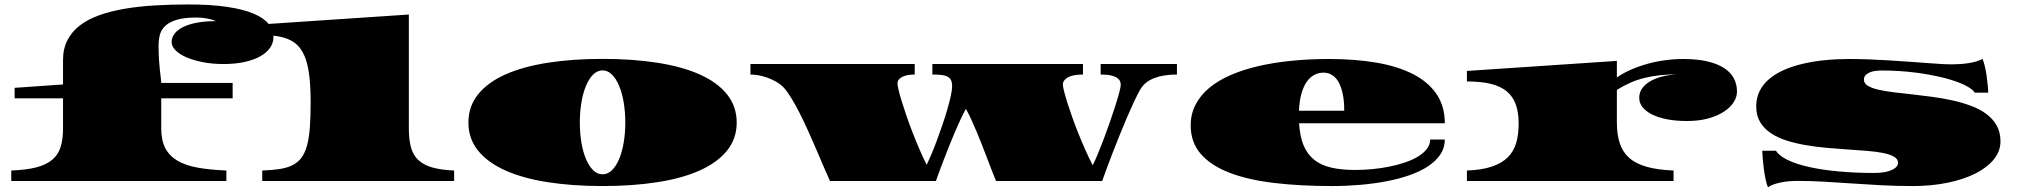

<svg xmlns="http://www.w3.org/2000/svg" viewBox="-20 -791 8822 839"><path d="M29.3 -45.9Q94.7 -48.3 138.2 -59.6Q181.6 -70.8 207.8 -92.5Q233.9 -114.3 244.6 -147.9Q255.4 -181.6 255.4 -229.5V-361.3H43.9V-407.2L255.4 -421.9V-528.8Q255.4 -578.1 274.7 -615.5Q293.9 -652.8 329.1 -679.9Q364.3 -707 414.1 -724.6Q463.9 -742.2 524.9 -752.7Q585.9 -763.2 656.2 -767.3Q726.6 -771.5 803.7 -771.5Q901.9 -771.5 972.2 -761Q1042.5 -750.5 1087.4 -731.7Q1132.3 -712.9 1153.6 -686.5Q1174.8 -660.2 1174.8 -627.9Q1174.8 -603.5 1160.2 -582.3Q1145.5 -561 1117.7 -545.2Q1089.8 -529.3 1049.3 -520.3Q1008.8 -511.2 956.5 -511.2Q909.2 -511.2 867.9 -519Q826.7 -526.9 795.9 -540Q765.1 -553.2 747.6 -570.6Q730 -587.9 730 -607.4Q730 -626.5 742.2 -643.1Q754.4 -659.7 778.6 -672.1Q802.7 -684.6 839.4 -691.7Q876 -698.7 924.3 -698.7Q906.7 -706.1 884.8 -710.2Q862.8 -714.4 838.9 -714.4Q786.6 -714.4 754.4 -705.1Q722.2 -695.8 703.9 -679.4Q685.5 -663.1 679.2 -640.6Q672.9 -618.2 672.9 -591.3Q672.9 -559.1 674.6 -532.2Q676.3 -505.4 678.5 -484.9Q680.7 -464.4 682.6 -450.9Q684.6 -437.5 684.6 -431.6V-428.7H996.6V-361.3H684.6V-229.5Q684.6 -177.2 702.6 -143.1Q720.7 -108.9 756.6 -88.1Q792.5 -67.4 845.7 -58.1Q898.9 -48.8 969.2 -45.9V0H29.3Z M1126 -45.9Q1169.9 -47.4 1202.6 -52.5Q1235.4 -57.6 1258.8 -69.6Q1282.2 -81.5 1297.4 -101.8Q1312.5 -122.1 1321.5 -154.8Q1330.6 -187.5 1334 -233.9Q1337.4 -280.3 1337.4 -343.8Q1337.4 -405.8 1332.5 -451.7Q1327.6 -497.6 1316.7 -530.3Q1305.7 -563 1288.3 -584Q1271 -605 1245.8 -616.9Q1220.7 -628.9 1187.3 -633.5Q1153.8 -638.2 1111.3 -638.2V-683.6L1766.6 -727.5V-229.5Q1766.6 -181.6 1775.6 -147.9Q1784.7 -114.3 1807.1 -92.5Q1829.6 -70.8 1867.7 -59.6Q1905.8 -48.3 1964.4 -45.9V0H1126Z M2026.9 -255.4Q2026.9 -326.2 2069.1 -378.7Q2111.3 -431.2 2188.5 -465.6Q2265.6 -500 2373.5 -516.8Q2481.4 -533.7 2613.3 -533.7Q2744.6 -533.7 2852.8 -516.8Q2960.9 -500 3037.8 -465.6Q3114.7 -431.2 3157 -378.7Q3199.2 -326.2 3199.2 -255.4Q3199.2 -185.1 3157 -132.8Q3114.7 -80.6 3037.8 -46.1Q2960.9 -11.7 2852.8 5.1Q2744.6 22 2613.3 22Q2481.4 22 2373.5 5.1Q2265.6 -11.7 2188.5 -46.1Q2111.3 -80.6 2069.1 -132.8Q2026.9 -185.1 2026.9 -255.4ZM2513.7 -255.4Q2513.7 -210 2520.5 -168.9Q2527.3 -127.9 2540.3 -96.9Q2553.2 -65.9 2571.5 -47.6Q2589.8 -29.3 2613.3 -29.3Q2636.2 -29.3 2654.5 -47.6Q2672.9 -65.9 2685.8 -96.9Q2698.7 -127.9 2705.6 -168.9Q2712.4 -210 2712.4 -255.4Q2712.4 -301.3 2705.6 -342.5Q2698.7 -383.8 2685.8 -415Q2672.9 -446.3 2654.5 -464.8Q2636.2 -483.4 2613.3 -483.4Q2589.8 -483.4 2571.5 -464.8Q2553.2 -446.3 2540.3 -415Q2527.3 -383.8 2520.5 -342.5Q2513.7 -301.3 2513.7 -255.4Z M3606.9 0Q3595.2 -25.4 3580.3 -60.3Q3565.4 -95.2 3548.6 -134.5Q3531.7 -173.8 3513.4 -214.6Q3495.1 -255.4 3476.6 -292.2Q3458 -329.1 3439.9 -359.1Q3421.9 -389.2 3405.8 -407.2Q3391.1 -422.9 3371.8 -433.8Q3352.5 -444.8 3332.5 -451.9Q3312.5 -459 3293.2 -462.2Q3273.9 -465.3 3259.3 -465.3V-511.2H3977.1V-465.3Q3942.4 -465.3 3922.1 -454.8Q3901.9 -444.3 3901.9 -426.8Q3901.9 -417.5 3907 -396.2Q3912.1 -375 3921.1 -345.9Q3930.2 -316.9 3942.1 -282Q3954.1 -247.1 3968.3 -210.7Q3982.4 -174.3 3998 -138.2Q4013.7 -102.1 4029.3 -70.8Q4039.1 -90.8 4051.3 -119.9Q4063.5 -148.9 4075.7 -181.9Q4087.9 -214.8 4099.6 -249.5Q4111.3 -284.2 4120.4 -315.7Q4129.4 -347.2 4135 -372.8Q4140.6 -398.4 4140.6 -414.1Q4140.6 -431.2 4135.5 -441.2Q4130.4 -451.2 4119.6 -456.5Q4108.9 -461.9 4092.8 -463.6Q4076.7 -465.3 4054.2 -465.3V-511.2H4712.4V-465.3Q4668 -465.3 4646.2 -452.6Q4624.5 -439.9 4624.5 -422.4Q4624.5 -413.6 4629.6 -392.6Q4634.8 -371.6 4644 -342.5Q4653.3 -313.5 4665.5 -278.8Q4677.7 -244.1 4692.4 -207.8Q4707 -171.4 4722.9 -135.5Q4738.8 -99.6 4754.9 -68.8Q4764.2 -86.9 4776.9 -117.4Q4789.6 -147.9 4803.2 -183.8Q4816.9 -219.7 4830.1 -257.8Q4843.3 -295.9 4853.8 -328.9Q4864.3 -361.8 4870.8 -386.5Q4877.4 -411.1 4877.4 -420.4Q4877.4 -428.2 4874.3 -436Q4871.1 -443.8 4861.8 -450.4Q4852.5 -457 4835.2 -461.2Q4817.9 -465.3 4789.6 -465.3V-511.2H5123V-465.3Q5064 -465.3 5023.2 -449.5Q4982.4 -433.6 4962.4 -399.4Q4950.7 -378.9 4935.8 -347.2Q4920.9 -315.4 4904.8 -278.1Q4888.7 -240.7 4872.6 -200.4Q4856.4 -160.2 4841.8 -122.6Q4827.1 -85 4815.4 -53Q4803.7 -21 4796.4 0H4332.5Q4325.7 -16.1 4316.4 -40Q4307.1 -64 4296.4 -92Q4285.6 -120.1 4273.7 -151.1Q4261.7 -182.1 4249.3 -211.7Q4236.8 -241.2 4224.6 -268.1Q4212.4 -294.9 4200.7 -315.4Q4189.9 -295.9 4177.7 -269.8Q4165.5 -243.7 4152.8 -214.1Q4140.1 -184.6 4127.9 -153.8Q4115.7 -123 4104.7 -94.5Q4093.8 -65.9 4084.7 -41.3Q4075.7 -16.6 4069.8 0Z M5183.1 -243.2Q5183.1 -292.5 5204.1 -333.3Q5225.1 -374 5263.4 -406.2Q5301.8 -438.5 5356.4 -462.4Q5411.1 -486.3 5478.3 -502Q5545.4 -517.6 5623.5 -525.4Q5701.7 -533.2 5787.6 -533.2Q5902.3 -533.2 5995.6 -517.1Q6088.9 -501 6155 -467Q6221.2 -433.1 6257.3 -379.9Q6293.5 -326.7 6293.5 -252.4H5656.7Q5660.2 -195.8 5676 -156.7Q5691.9 -117.7 5721.9 -93.5Q5752 -69.3 5796.4 -58.8Q5840.8 -48.3 5900.9 -48.3Q5938.5 -48.3 5977.3 -52Q6016.1 -55.7 6052.7 -63.2Q6089.4 -70.8 6121.6 -81.8Q6153.8 -92.8 6177.7 -107.7Q6201.7 -122.6 6215.6 -140.9Q6229.5 -159.2 6229.5 -181.2H6293.5Q6293.5 -145 6274.2 -116.2Q6254.9 -87.4 6220.7 -64.7Q6186.5 -42 6139.9 -25.6Q6093.3 -9.3 6038.3 1.2Q5983.4 11.7 5922.9 16.8Q5862.3 22 5800.3 22Q5660.2 22 5546.1 8.3Q5432.1 -5.4 5351.6 -36.6Q5271 -67.9 5227.1 -118.4Q5183.1 -168.9 5183.1 -243.2ZM5854 -307.1Q5854 -351.6 5846.9 -383.1Q5839.8 -414.6 5827.9 -434.6Q5815.9 -454.6 5799.3 -464.1Q5782.7 -473.6 5763.7 -473.6Q5742.7 -473.6 5723.9 -464.1Q5705.1 -454.6 5690.7 -434.3Q5676.3 -414.1 5667.2 -382.6Q5658.2 -351.1 5656.2 -307.1Z M6390.1 -45.9Q6455.6 -48.3 6499 -63Q6542.5 -77.6 6568.6 -103.5Q6594.7 -129.4 6605.5 -166.5Q6616.2 -203.6 6616.2 -251.5Q6616.2 -300.3 6603.5 -335.2Q6590.8 -370.1 6563.5 -392.3Q6536.1 -414.6 6493.4 -424.8Q6450.7 -435.1 6390.1 -435.1V-481L7045.4 -524.9V-452.6Q7072.8 -471.7 7106.9 -486.6Q7141.1 -501.5 7178.7 -512Q7216.3 -522.5 7256.3 -527.8Q7296.4 -533.2 7335.4 -533.2Q7396 -533.2 7440.2 -522.9Q7484.4 -512.7 7513.4 -493.9Q7542.5 -475.1 7556.4 -449Q7570.3 -422.9 7570.3 -391.1Q7570.3 -367.2 7555.7 -344.2Q7541 -321.3 7513.2 -303Q7485.4 -284.7 7444.6 -273.4Q7403.8 -262.2 7351.6 -262.2Q7304.2 -262.2 7265.9 -269.5Q7227.5 -276.9 7200.2 -290.3Q7172.9 -303.7 7158 -322.3Q7143.1 -340.8 7143.1 -363.3Q7143.1 -389.6 7158.9 -408.9Q7174.8 -428.2 7200 -440.7Q7225.1 -453.1 7255.9 -459.5Q7286.6 -465.8 7316.4 -466.3Q7271.5 -466.3 7234.6 -462.4Q7197.8 -458.5 7165.5 -450.4Q7133.3 -442.4 7104 -429.4Q7074.7 -416.5 7045.4 -398.4V-255.9Q7045.4 -203.6 7057.9 -165.3Q7070.3 -127 7099.1 -101.3Q7127.9 -75.7 7175.3 -62.3Q7222.7 -48.8 7293 -45.9V0H6390.1Z M7705.6 27.3Q7700.2 15.6 7695.6 -6.3Q7690.9 -28.3 7687.7 -52.2Q7684.6 -76.2 7682.6 -98.4Q7680.7 -120.6 7680.7 -132.3H7740.7Q7753.9 -110.4 7791 -92.3Q7828.1 -74.2 7884.3 -61.5Q7940.4 -48.8 8013.2 -42Q8085.9 -35.2 8169.9 -35.2Q8218.3 -35.2 8246.1 -47.9Q8273.9 -60.5 8273.9 -79.6Q8273.9 -96.2 8256.6 -106.2Q8239.3 -116.2 8209.5 -122.3Q8179.7 -128.4 8140.1 -131.6Q8100.6 -134.8 8055.9 -137.7Q8011.2 -140.6 7964.1 -144.8Q7917 -148.9 7872.3 -156.5Q7827.6 -164.1 7788.1 -176.5Q7748.5 -189 7718.8 -208.7Q7689 -228.5 7671.6 -257.1Q7654.3 -285.6 7654.3 -325.7Q7654.3 -362.8 7668.9 -392.6Q7683.6 -422.4 7710.4 -445.3Q7737.3 -468.3 7774.7 -484.9Q7812 -501.5 7857.2 -512.2Q7902.3 -522.9 7954.1 -528.1Q8005.9 -533.2 8061 -533.2Q8103 -533.2 8147.2 -531.5Q8191.4 -529.8 8234.9 -527.1Q8278.3 -524.4 8319.3 -521.5Q8360.4 -518.6 8396 -515.9Q8431.6 -513.2 8460.4 -511.5Q8489.3 -509.8 8507.8 -509.8Q8525.4 -509.8 8544.4 -511Q8563.5 -512.2 8581.8 -515.1Q8600.1 -518.1 8616 -522.5Q8631.8 -526.9 8643.1 -533.7Q8648.4 -522 8653.1 -502.2Q8657.7 -482.4 8660.9 -460.7Q8664.1 -439 8666 -418.9Q8668 -398.9 8668 -386.2H8609.4Q8599.6 -402.3 8564.2 -419.7Q8528.8 -437 8474.1 -450.9Q8419.4 -464.8 8349.4 -473.9Q8279.3 -482.9 8200.7 -482.9Q8192.4 -482.9 8179.4 -481.7Q8166.5 -480.5 8154.5 -476.3Q8142.6 -472.2 8133.8 -464.1Q8125 -456.1 8125 -442.9Q8125 -426.8 8141.6 -416.5Q8158.2 -406.2 8187 -399.4Q8215.8 -392.6 8253.9 -387.9Q8292 -383.3 8335 -378.7Q8377.9 -374 8423.3 -367.9Q8468.8 -361.8 8511.7 -352.3Q8554.7 -342.8 8592.8 -328.6Q8630.9 -314.5 8659.7 -293.2Q8688.5 -272 8705.1 -242.4Q8721.7 -212.9 8721.7 -173.3Q8721.7 -130.9 8693.1 -95.2Q8664.6 -59.6 8613.3 -33.4Q8562 -7.3 8491.7 7.3Q8421.4 22 8337.9 22Q8269.5 22 8202.9 18.6Q8136.2 15.1 8072.8 10.7Q8009.3 6.3 7949.2 2.9Q7889.2 -0.5 7834.5 -0.5Q7817.4 -0.5 7799.1 1Q7780.8 2.4 7763.7 5.9Q7746.6 9.3 7731.4 14.4Q7716.3 19.5 7705.6 27.3Z"/></svg>

Font: Asset
Style: Regular
Weight: 400
Designer: Riccardo De Franceschi
Foundry: Sorkin Type Co.
Version: Version 1.001